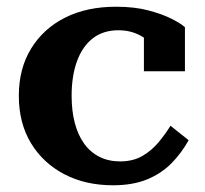

<svg xmlns="http://www.w3.org/2000/svg" viewBox="-20 -541 609 571"><path d="M337 -61Q376 -61 404 -77.5Q432 -94 452.5 -119Q473 -144 487 -167L541 -124Q520 -86 490 -55.5Q460 -25 417.5 -7.5Q375 10 316 10Q234 10 171 -23Q108 -56 72 -115.5Q36 -175 36 -256Q36 -337 72.5 -396.5Q109 -456 173.5 -488.5Q238 -521 325 -521Q380 -521 421.5 -510Q463 -499 490.5 -485Q518 -471 530 -460V-329H408V-452Q421 -450 429.5 -444.5Q438 -439 442 -430.5Q446 -422 446 -412.5Q446 -403 441 -394Q427 -419 398 -435Q369 -451 332 -451Q287 -451 256 -427Q225 -403 209 -359Q193 -315 193 -256Q193 -211 202.5 -175Q212 -139 230.5 -113.5Q249 -88 276 -74.5Q303 -61 337 -61Z"/></svg>

Font: Roboto Serif 28pt SemiBold
Style: Regular
Weight: 600
Designer: Greg Gazdowicz
Foundry: Commercial Type
Version: Version 1.008